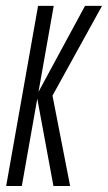

<svg xmlns="http://www.w3.org/2000/svg" viewBox="-46 -618 358 638"><path d="M-25.5 0H26.5L132.5 -598.5H80.5ZM74.5 -299 127.5 -298.5 293 -598.5H236.5ZM131.5 0H187L128 -302.5L75.5 -303Z"/></svg>

Font: Anybody ExtraCondensed Light
Style: Italic
Weight: 300
Width: 2
Italic angle: -10°
Version: Version 1.113;gftools[0.9.25]